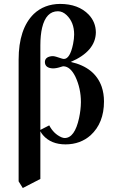

<svg xmlns="http://www.w3.org/2000/svg" viewBox="-20 -718 582 971"><path d="M184.1 -488.8V-61L229 -84Q251.5 -41 290.5 -23.9Q300.3 -20 307.1 -20Q357.9 -20 379.9 -121.1Q388.7 -162.1 389.2 -201.2Q389.2 -271.5 360.8 -331.1Q335.4 -381.8 300.8 -382.8Q297.4 -382.8 288.6 -379.9Q265.6 -372.1 248 -372.1Q208 -373.5 207 -403.8Q207 -428.7 238.8 -433.6Q243.7 -434.1 248 -434.1Q257.8 -434.1 291 -422.4Q298.8 -419.9 303.2 -419.9Q334 -419.9 349.6 -495.6Q355 -522.5 355 -543.9Q355 -605 316.9 -641.6Q296.4 -661.1 272.9 -661.1Q212.9 -661.1 192.9 -577.6Q184.1 -539.6 184.1 -488.8ZM74.2 199.2V-416Q74.2 -572.3 150.9 -647.5Q203.6 -697.3 283.2 -698.2Q376.5 -698.2 428.7 -644Q464.4 -606 464.8 -554.2Q463.4 -459 337.9 -404.8Q459.5 -377.4 494.1 -279.8Q505.9 -245.1 505.9 -205.1Q505.9 -95.7 438 -33.7Q386.7 11.7 312 12.2Q237.8 12.2 197.3 -34.7Q189 -44.4 184.1 -54.2V187L95.2 232.9Z"/></svg>

Font: Linux Libertine O
Style: Semibold
Weight: 700
Designer: Philipp H. Poll
Foundry: Philipp H. Poll
Version: Version 5.0.0